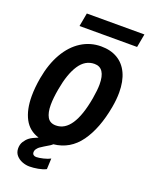

<svg xmlns="http://www.w3.org/2000/svg" viewBox="-200 -1012 1024 1327"><g transform="rotate(20 312.0 -349.0)"><path d="M439.5 -378.5Q450.5 -443 450.5 -483.5Q450.5 -605.5 370 -605.5Q302 -605.5 258.5 -540Q215 -474.5 194 -355Q181.5 -286 181.5 -236Q181.5 -179 200.2 -146.5Q219 -114 263 -114Q393 -114 439.5 -378.5ZM72.5 122.5Q72.5 94 86.2 72.5Q100 51 117.5 37.5Q126.5 30 144 21.5Q161.5 13 180 5.5Q107 -16.5 72 -82.2Q37 -148 37 -248.5Q37 -310.5 50 -384.5Q69.5 -494 115 -572.8Q160.5 -651.5 226.5 -693.2Q292.5 -735 372 -735Q442.5 -735 493 -705Q543.5 -675 570.2 -617.2Q597 -559.5 597 -477Q597 -426.5 586.5 -368Q556.5 -200.5 484 -99.5Q411.5 1.5 291.5 14Q279.5 26 246 44.5L234.5 51.5Q214 64.5 207 69.5Q200 74.5 190.8 86.2Q181.5 98 181.5 112Q181.5 124.5 189.5 131Q197.5 137.5 210 137.5Q229 137.5 261.2 129.8Q293.5 122 312 111.5L308.5 190.5Q285.5 202.5 251 208.8Q216.5 215 188 215Q161.5 215 134.8 204.8Q108 194.5 90.2 173.8Q72.5 153 72.5 122.5ZM200 -914.5H623.5L605.5 -816H182Z"/></g></svg>

Font: JuliaMono ExtraBold
Style: Italic
Weight: 800
Italic angle: -9°
Monospace: yes
Designer: cormullion
Foundry: corm
Version: Version 0.057; ttfautohint (v1.8.4)